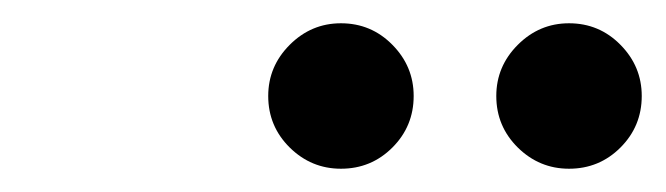

<svg xmlns="http://www.w3.org/2000/svg" viewBox="-20 -990 572 165"><path d="M469 -845Q443.5 -845 425 -863.2Q406.5 -881.5 406.5 -907.5Q406.5 -933 425 -951.5Q443.5 -970 469 -970Q495 -970 513.2 -951.5Q531.5 -933 531.5 -907.5Q531.5 -881.5 513.2 -863.2Q495 -845 469 -845ZM273 -845Q247.5 -845 229 -863.2Q210.5 -881.5 210.5 -907.5Q210.5 -933 229 -951.5Q247.5 -970 273 -970Q299 -970 317.2 -951.5Q335.5 -933 335.5 -907.5Q335.5 -881.5 317.2 -863.2Q299 -845 273 -845Z"/></svg>

Font: Besley* Condensed Semi
Style: Italic
Weight: 600
Width: 3
Italic angle: -13°
Designer: Owen Earl
Foundry: indestructible type*
Version: Version 3.000; ttfautohint (v1.8.3)